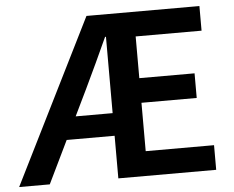

<svg xmlns="http://www.w3.org/2000/svg" viewBox="-55 -800 1049 862"><g transform="rotate(-5 469.5 -369.5)"><path d="M-3 0 365 -739H874V-628H577V-440H826V-329H577V-111H885V0H444V-638H440Q414 -581 387.5 -524Q361 -467 335 -413L135 0ZM167 -192V-294H517V-192Z"/></g></svg>

Font: Noto Sans TC Thin SemiBold
Style: Regular
Weight: 600
Version: Version 2.004-H2;hotconv 1.0.118;makeotfexe 2.5.65603